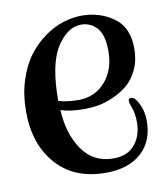

<svg xmlns="http://www.w3.org/2000/svg" viewBox="-67 -641 568 658"><g transform="rotate(-10 217.0 -311.5)"><path d="M400 -259Q418 -229 418 -190Q418 -119 373 -79Q328 -39 250 -39Q140 -39 78 -109Q16 -179 16 -293Q16 -351 31.5 -400Q47 -449 72 -482.5Q97 -516 129.5 -539.5Q162 -563 195.5 -573.5Q229 -584 261 -584Q323 -584 371 -550Q419 -516 419 -442Q419 -401 404 -369Q389 -337 366.5 -318.5Q344 -300 315.5 -287.5Q287 -275 262.5 -271Q238 -267 215 -267Q164 -267 133 -278Q137 -195 175.5 -139Q214 -83 284 -83Q333 -83 358.5 -114Q384 -145 384 -191Q384 -222 376 -243Q369 -260 369 -267Q369 -277 378 -277Q390 -277 400 -259ZM131 -310Q162 -301 200 -301Q257 -301 293.5 -342Q330 -383 330 -449Q330 -505 308 -529.5Q286 -554 253 -554Q206 -554 168.5 -496.5Q131 -439 131 -310Z"/></g></svg>

Font: Henny Penny
Style: Regular
Weight: 400
Designer: Olga Umpeleva
Foundry: Brownfox
Version: Version 1.001